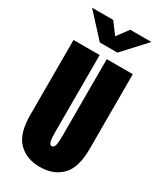

<svg xmlns="http://www.w3.org/2000/svg" viewBox="-227 -986 904 1076"><g transform="rotate(30 225.0 -448.0)"><path d="M225 11Q137.5 11 85.5 -41.8Q33.5 -94.5 33.5 -215V-700H202.5V-207.5Q202.5 -165 206.8 -144.2Q211 -123.5 225 -123.5Q239.5 -123.5 244 -144.2Q248.5 -165 248.5 -207.5V-700H417V-215Q417 -94.5 364.5 -41.8Q312 11 225 11ZM33 -908.5H170L225 -834.5L280 -908.5H417L282 -761.5H168Z"/></g></svg>

Font: Trispace Condensed ExtraBold
Style: Regular
Weight: 800
Width: 3
Designer: Tyler Finck
Foundry: Etcetera Type Company
Version: Version 1.210; ttfautohint (v1.8.3)